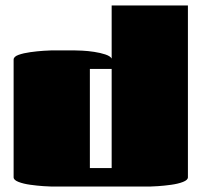

<svg xmlns="http://www.w3.org/2000/svg" viewBox="-20 -685 740 705"><path d="M390 -665H670V-34Q670 -24 652 -17Q634 -10 608.5 -6.5Q583 -3 560.5 -1.5Q538 0 530 0H170Q162 0 139.5 -1.5Q117 -3 91.5 -6.5Q66 -10 48 -17Q30 -24 30 -34V-466Q30 -477 48 -483.5Q66 -490 91.5 -493.5Q117 -497 139.5 -498.5Q162 -500 170 -500H251Q262 -500 282.5 -499Q303 -498 326 -494.5Q349 -491 367 -485Q385 -479 390 -470ZM310 -68H390V-432H310Z"/></svg>

Font: Gajraj One
Style: Regular
Weight: 400
Designer: Saurabh Sharma
Foundry: Saurabh Sharma
Version: Version 1.000